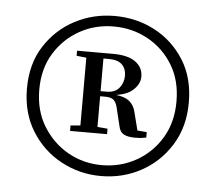

<svg xmlns="http://www.w3.org/2000/svg" viewBox="-40 -830 592 527"><g transform="rotate(5 256.0 -566.5)"><path d="M371 -477V-462Q361 -460 355.5 -459.5Q350 -459 340 -459Q320 -459 309 -465Q298 -471 295 -487L284 -532Q281 -548 274 -556Q267 -564 250 -564H212V-578H251Q275 -578 286.5 -592.5Q298 -607 298 -626Q298 -645 286.5 -656.5Q275 -668 250 -668H212V-683H261Q301 -683 322 -668Q343 -653 343 -627Q343 -606 322.5 -588.5Q302 -571 253 -569L256 -573Q295 -572 311.5 -561Q328 -550 333 -527L348 -468L324 -481ZM207 -481H215L263 -477V-462H161V-477ZM207 -664 161 -669V-683H212V-667ZM67 -568Q67 -510 93.5 -467Q120 -424 162.5 -400Q205 -376 256 -376Q307 -376 350 -400Q393 -424 419 -467Q445 -510 445 -568Q445 -626 419 -668.5Q393 -711 350 -734.5Q307 -758 256 -758Q205 -758 162.5 -734.5Q120 -711 93.5 -668.5Q67 -626 67 -568ZM188 -462V-683H235V-462ZM33 -568Q33 -636 64.5 -685Q96 -734 146.5 -760.5Q197 -787 256 -787Q316 -787 366.5 -760.5Q417 -734 448 -685Q479 -636 479 -568Q479 -501 448 -451Q417 -401 366.5 -373.5Q316 -346 256 -346Q197 -346 146 -373.5Q95 -401 64 -451Q33 -501 33 -568Z"/></g></svg>

Font: Noto Serif SC ExtraLight SemiBold
Style: Regular
Weight: 600
Version: Version 2.002-H1;hotconv 1.1.0;makeotfexe 2.6.0